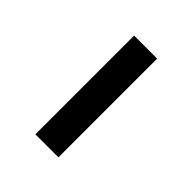

<svg xmlns="http://www.w3.org/2000/svg" viewBox="8 -459 391 391"><g transform="rotate(-45 203.5 -263.0)"><path d="M61.4 -229.1V-295.5H345.7V-229.1Z"/></g></svg>

Font: Anek Bangla Medium
Style: Regular
Weight: 500
Designer: Sulekha Rajkumar (Bangla), Yesha Goshar (Latin)
Foundry: Ek Type
Version: Version 1.003